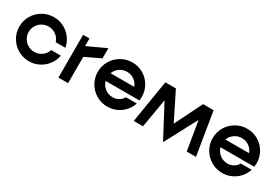

<svg xmlns="http://www.w3.org/2000/svg" viewBox="28 -1242 2856 1995"><g transform="rotate(30 1455.5 -244.0)"><path d="M32 -257Q32 -329 67.5 -389.5Q103 -450 164 -485.5Q225 -521 297 -521Q361 -521 416.5 -492.5Q472 -464 509 -414.5Q546 -365 557 -304H441Q427 -350 387 -379.5Q347 -409 297 -409Q256 -409 220.5 -388.5Q185 -368 164.5 -333Q144 -298 144 -257Q144 -216 164.5 -181Q185 -146 220.5 -125.5Q256 -105 297 -105Q347 -105 387 -134.5Q427 -164 441 -210H557Q546 -149 509 -99.5Q472 -50 416.5 -21.5Q361 7 297 7Q225 7 164 -28.5Q103 -64 67.5 -124.5Q32 -185 32 -257Z M649 -513H725V-422L946 -524V-402L765 -316V0H649Z M973 -257Q973 -329 1008.5 -389.5Q1044 -450 1105 -485.5Q1166 -521 1238 -521Q1310 -521 1370 -486Q1430 -451 1465 -390.5Q1500 -330 1500 -257Q1500 -236 1497 -215H1091Q1105 -166 1145.5 -135Q1186 -104 1238 -104Q1276 -104 1308.5 -123Q1341 -142 1359 -174H1489Q1463 -93 1394 -42.5Q1325 8 1238 8Q1166 8 1105 -27.5Q1044 -63 1008.5 -124Q973 -185 973 -257ZM1379 -310Q1364 -354 1325.5 -381.5Q1287 -409 1238 -409Q1190 -409 1150.5 -381.5Q1111 -354 1095 -310Z M1722 -347 1663 -1H1552L1636 -513H1762L1926 -184L2089 -513H2215L2299 -1H2188L2130 -347L1927 36H1925Z M2351 -257Q2351 -329 2386.5 -389.5Q2422 -450 2483 -485.5Q2544 -521 2616 -521Q2688 -521 2748 -486Q2808 -451 2843 -390.5Q2878 -330 2878 -257Q2878 -236 2875 -215H2469Q2483 -166 2523.5 -135Q2564 -104 2616 -104Q2654 -104 2686.5 -123Q2719 -142 2737 -174H2867Q2841 -93 2772 -42.5Q2703 8 2616 8Q2544 8 2483 -27.5Q2422 -63 2386.5 -124Q2351 -185 2351 -257ZM2757 -310Q2742 -354 2703.5 -381.5Q2665 -409 2616 -409Q2568 -409 2528.5 -381.5Q2489 -354 2473 -310Z"/></g></svg>

Font: Lineal Medium
Style: Regular
Weight: 600
Designer: Created by Frank Adebiaye with contributions from Anton Moglia & Ariel Martín Pérez
Created by Frank ADEBIAYE with FontF
Foundry: Velvetyne Type Foundry
Version: Version 2.000